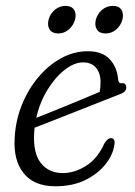

<svg xmlns="http://www.w3.org/2000/svg" viewBox="-20 -626 460 654"><path d="M369.5 -132Q365 -99.5 339.8 -67Q314.5 -34.5 271 -13Q227.5 8.5 168.5 8.5Q96 8.5 60.5 -36Q25 -80.5 30 -156.5Q33 -215.5 54.5 -268.8Q76 -322 110.8 -363.2Q145.5 -404.5 188.8 -428Q232 -451.5 279 -451.5Q329 -451.5 354.2 -423.8Q379.5 -396 382.5 -354Q384 -341.5 393.5 -342.5Q408.5 -344.5 410 -330Q412 -313.5 388 -305Q357.5 -293 317.5 -277.2Q277.5 -261.5 235.8 -245Q194 -228.5 157.5 -214.2Q121 -200 98 -191Q97 -183.5 96.5 -175.5Q92 -105 119 -70.8Q146 -36.5 194 -36.5Q234.5 -36.5 273.8 -61.5Q313 -86.5 336 -138.5Q347.5 -156 358.5 -155.5Q373.5 -154.5 369.5 -132ZM263 -413.5Q233 -413.5 200.5 -388.2Q168 -363 141.8 -320.2Q115.5 -277.5 103.5 -224.5Q130.5 -235 168.5 -250.5Q206.5 -266 246.8 -282.5Q287 -299 319.5 -313Q322.5 -326 322.5 -346Q322.5 -377 307 -395.2Q291.5 -413.5 263 -413.5ZM178.5 -512Q158 -512 149.2 -525.2Q140.5 -538.5 145.5 -559Q151 -579.5 167 -592.8Q183 -606 203.5 -606Q223.5 -606 232.2 -592.8Q241 -579.5 235.5 -559Q230 -539 214.2 -525.5Q198.5 -512 178.5 -512ZM339.5 -512Q319 -512 310.2 -525.2Q301.5 -538.5 306.5 -559Q312 -579.5 328 -592.8Q344 -606 364.5 -606Q385 -606 393.5 -592.8Q402 -579.5 397 -559Q391.5 -539 375.8 -525.5Q360 -512 339.5 -512Z"/></svg>

Font: Fraunces 72pt S100 Light
Style: Italic
Weight: 300
Italic angle: -16°
Version: Version 1.000; ttfautohint (v1.8.3)